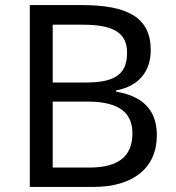

<svg xmlns="http://www.w3.org/2000/svg" viewBox="-20 -800 690 754"><path d="M301 -780H97V-66H348C501 -66 596 -139 596 -269C596 -380 526 -425 436 -440V-445C524 -461 572 -519 572 -603C572 -733 479 -780 301 -780ZM319 -476H187V-703H305C426 -703 479 -671 479 -593C479 -516 441 -476 319 -476ZM187 -401H324C456 -401 500 -351 500 -276C500 -196 457 -142 331 -142H187Z"/></svg>

Font: Noto Sans Malayalam UI
Style: Regular
Weight: 400
Designer: Jelle Bosma - Monotype Design Team
Foundry: Monotype Imaging Inc.
Version: Version 2.104